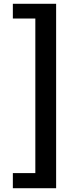

<svg xmlns="http://www.w3.org/2000/svg" viewBox="-20 -823 418 1016"><path d="M48 173H277V-803H48V-725H167V93H48Z"/></svg>

Font: Noto Sans T Chinese Bold
Style: Bold
Weight: 700
Designer: Ryoko NISHIZUKA (kana & ideographs); Paul D. Hunt (Latin, Greek & Cyrillic); Wenlong ZHANG (bopomofo); Sandoll Communica
Foundry: Adobe Systems Incorporated
Version: Version 1.000;PS 1;hotconv 1.0.78;makeotf.lib2.5.61930